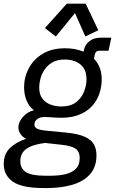

<svg xmlns="http://www.w3.org/2000/svg" viewBox="-52 -795 625 1018"><path d="M180.2 202.1Q64 202.1 15.9 168Q-32.2 133.8 -32.2 74.7Q-32.2 23.9 -1.7 -7.6Q28.8 -39.1 86.4 -59.6Q67.9 -67.4 56.6 -84.5Q45.4 -101.6 45.4 -119.6Q45.4 -147 68.8 -174.3Q92.3 -201.7 127.9 -210.9Q103.5 -228 89.6 -260.3Q75.7 -292.5 75.7 -332.5Q75.7 -386.2 100.8 -433.3Q126 -480.5 174.3 -509.8Q222.7 -539.1 293.5 -539.1Q347.7 -539.1 390.6 -521L392.6 -529.3Q399.4 -559.6 423.1 -577.4Q446.8 -595.2 482.4 -595.2H538.1L523.4 -525.9H474.6Q463.9 -525.9 458.3 -520.8Q452.6 -515.6 449.7 -501L446.3 -483.9Q465.3 -464.4 476.3 -437Q487.3 -409.7 487.3 -374Q487.3 -335 474.4 -297.1Q461.4 -259.3 432.9 -229.2Q404.3 -199.2 357.7 -183.1Q311 -167 243.2 -171.4L197.8 -174.3Q163.6 -176.8 147 -164.8Q130.4 -152.8 130.4 -134.3Q130.4 -122.6 141.8 -114.3Q153.3 -106 194.8 -102.1L295.9 -92.3Q363.3 -85.9 398.7 -69.3Q434.1 -52.7 446.8 -28.1Q459.5 -3.4 459.5 28.3Q459.5 90.8 425 129.2Q390.6 167.5 331.3 184.8Q272 202.1 197.3 202.1ZM272 -230.5Q323.7 -230.5 353 -254.2Q382.3 -277.8 394.5 -311.3Q406.7 -344.7 406.7 -374Q406.7 -413.1 390.1 -436.3Q373.5 -459.5 347.2 -469.5Q320.8 -479.5 292 -479.5Q252.4 -479.5 226.1 -464.4Q199.7 -449.2 184.3 -426Q168.9 -402.8 162.4 -377.4Q155.8 -352.1 155.8 -332Q155.8 -294.4 172.9 -272.2Q189.9 -250 216.6 -240.2Q243.2 -230.5 272 -230.5ZM187 136.7H216.3Q259.3 136.7 294.2 128.7Q329.1 120.6 349.9 100.1Q370.6 79.6 370.6 42.5Q370.6 9.3 349.4 -6.1Q328.1 -21.5 275.9 -27.3L186.5 -37.1Q120.6 -28.8 88.1 -5.9Q55.7 17.1 55.7 59.6Q55.7 98.6 85.7 117.7Q115.7 136.7 187 136.7ZM244.1 -601.6 186 -646 302.2 -775.4H402.3L469.2 -634.8L400.4 -601.6L345.7 -725.6Z"/></svg>

Font: Schibsted Grotesk
Style: Italic
Weight: 400
Italic angle: -12°
Designer: Bakken & Baeck AS, Henrik Kongsvoll
Foundry: Schibsted ASA
Version: Version 1.100; ttfautohint (v1.8.4.7-5d5b);gftools[0.9.25]